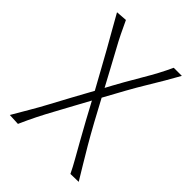

<svg xmlns="http://www.w3.org/2000/svg" viewBox="-163 -593 670 670"><g transform="rotate(45 172.5 -257.5)"><path d="M48 4 6 2Q25 -31 42.5 -60.5Q60 -90 77 -122Q94 -154 115 -192.5Q136 -231 163 -280Q188 -327 207 -360.5Q226 -394 241.5 -420Q257 -446 269.5 -469.5Q282 -493 294 -519H334Q319 -492 303.5 -465.5Q288 -439 270 -409.5Q252 -380 232 -344Q212 -308 187 -262Q161 -215 142 -179.5Q123 -144 107 -115Q91 -86 77 -58Q63 -30 48 4ZM301 -2Q290 -25 276 -49.5Q262 -74 245.5 -103.5Q229 -133 207.5 -172Q186 -211 159 -262Q134 -307 116 -340Q98 -373 82.5 -400.5Q67 -428 51.5 -455Q36 -482 17 -516L58 -519Q69 -495 80.5 -471.5Q92 -448 107 -421Q122 -394 140 -360Q158 -326 183 -280Q210 -229 232.5 -188Q255 -147 274 -114.5Q293 -82 309.5 -55Q326 -28 341 -3Z"/></g></svg>

Font: Truculenta Thin
Style: Regular
Weight: 250
Version: Version 1.002